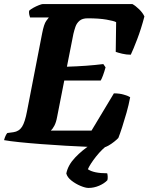

<svg xmlns="http://www.w3.org/2000/svg" viewBox="-36 -724 730 944"><path d="M476 0Q447 0 397 -2Q347 -4 287 -7.5Q227 -11 167.5 -15.5Q108 -20 59.5 -25Q11 -30 -16 -35Q-13 -47 -8.5 -56.5Q-4 -66 0 -70L30 -74Q58 -78 72.5 -101Q87 -124 97 -178L171 -559Q180 -606 191.5 -621.5Q203 -637 204 -638H112Q110 -643 108 -651.5Q106 -660 107 -671Q114 -678 127.5 -685.5Q141 -693 155 -698.5Q169 -704 174 -704H615Q630 -696 648 -678.5Q666 -661 674 -643Q658 -582 638.5 -531Q619 -480 607 -455Q585 -455 564.5 -460Q544 -465 533 -469L535 -615Q525 -621 488 -627.5Q451 -634 395 -634Q369 -634 355 -622Q341 -610 335 -592.5Q329 -575 325 -558L293 -396Q392 -399 472 -409L483 -393Q477 -371 470.5 -353.5Q464 -336 459 -328H280L245 -150Q240 -122 231 -105.5Q222 -89 214 -82H414L524 -265Q552 -265 573.5 -258.5Q595 -252 604 -246Q597 -208 586 -169.5Q575 -131 564.5 -98.5Q554 -66 546 -46Q539 -38 525 -27Q511 -16 497 -8Q483 0 476 0ZM399 200Q384 200 360 190Q336 180 315.5 164Q295 148 290 129Q298 88 333 51Q368 14 412 -14L502 -18Q465 9 436 46Q407 83 396 108Q424 128 491 128Q493 134 493.5 144Q494 154 492 162Q477 178 451.5 189Q426 200 399 200Z"/></svg>

Font: Texturina 72pt 72pt Black
Style: Italic
Weight: 900
Italic angle: -11°
Designer: Guillermo Torres Carreño
Foundry: Omnibus-Type
Version: Version 1.002; ttfautohint (v1.8.3)